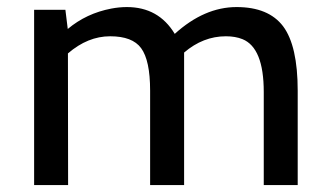

<svg xmlns="http://www.w3.org/2000/svg" viewBox="-20 -532 957 552"><path d="M175.3 -378.4 175.8 0H78.1V-503.9H168L174.8 -448.7Q228.5 -493.7 299.8 -507.3Q322.8 -511.7 344.7 -511.7Q436 -511.7 482.4 -434.6Q567.4 -511.7 660.2 -511.7Q752 -511.7 793.9 -456.5Q835.9 -400.4 835.9 -271V0H738.3V-267.6Q738.3 -394.5 677.2 -419.4Q656.7 -427.7 629.4 -427.7Q564 -427.7 509.3 -380.9V0H411.6V-271.5Q411.6 -358.4 385.7 -393.6Q360.8 -427.7 296.6 -427.7Q232.4 -427.7 175.3 -378.4Z"/></svg>

Font: Inder
Style: Regular
Weight: 400
Designer: Irina Smirnova
Foundry: Irina Smirnova
Version: Version 1.001